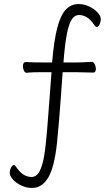

<svg xmlns="http://www.w3.org/2000/svg" viewBox="-20 -744 540 947"><path d="M431 -439H430Q388 -436 359 -436H293Q300 -527 310 -577.5Q320 -628 334.5 -649Q349 -670 369 -670Q389 -670 407.5 -659.5Q426 -649 448 -617Q453 -611 457 -611Q465 -611 471 -623.5Q477 -636 477 -650Q477 -666 461 -683Q445 -700 420 -712Q395 -724 367 -724Q331 -724 305 -697Q279 -670 262.5 -607Q246 -544 237 -436H190Q166 -436 144.5 -436.5Q123 -437 108 -438Q93 -438 93 -417Q93 -406 98 -395.5Q103 -385 111 -385H113Q125 -387 148 -387.5Q171 -388 189 -388H234Q230 -331 225 -267Q220 -203 215.5 -143Q211 -83 206 -37Q199 32 188 68Q177 104 164 116.5Q151 129 136 129Q117 129 98 118.5Q79 108 57 76Q53 70 48 70Q41 70 34.5 82.5Q28 95 28 109Q28 124 44 141.5Q60 159 85 171Q110 183 138 183Q187 183 217.5 132.5Q248 82 261 -38Q266 -86 271 -146Q276 -206 280.5 -269Q285 -332 289 -388H358Q374 -388 395 -387Q416 -386 439 -386Q447 -386 450 -392Q453 -398 453 -405Q453 -416 447 -427.5Q441 -439 431 -439Z"/></svg>

Font: Klee One
Style: Regular
Weight: 400
Designer: Fontworks Inc.
Foundry: Fontworks Inc.
Version: Version 1.100